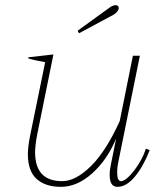

<svg xmlns="http://www.w3.org/2000/svg" viewBox="-20 -714 600 744"><path d="M286 -585 281 -595 401 -682Q416 -694 429 -694Q434 -694 437 -691Q440 -688 440 -683Q440 -677 434.5 -669.5Q429 -662 420 -657ZM560 -132Q536 -70 503 -30Q470 10 435 10Q405 10 405 -36Q405 -55 410 -78L430 -177Q395 -94 337 -42Q279 10 216 10Q156 10 122 -20.5Q88 -51 88 -117Q88 -143 96 -185L155 -473Q109 -481 89 -488L90 -492L187 -503L124 -192Q116 -150 116 -124Q116 -12 221 -12Q273 -12 332 -70Q391 -128 444 -245L495 -498H522L437 -79Q434 -63 434 -46Q434 -12 449 -12Q462 -12 482 -32.5Q502 -53 520 -83Q538 -113 545 -138Z"/></svg>

Font: Trirong Thin
Style: Italic
Weight: 250
Italic angle: -12°
Designer: Katatrad Team
Foundry: CadsonDemak
Version: Version 1.001